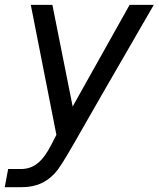

<svg xmlns="http://www.w3.org/2000/svg" viewBox="-24 -567 657 795"><path d="M-4.4 208H67.9C127 208 177.2 186 215.8 134.8C236.3 107.4 266.6 54.7 317.9 -35.2C332 -60.1 366.2 -120.1 398.4 -175.8L612.8 -546.9H512.7L276.9 -126L192.9 -546.9H103.5L209.5 -8.8L188.5 32.2C152.8 101.6 116.7 132.8 62.5 132.8H9.8Z"/></svg>

Font: Hack
Style: Oblique
Weight: 400
Italic angle: -12°
Monospace: yes
Designer: Christopher Simpkins
Foundry: Christopher Simpkins
Version: Version 2.010